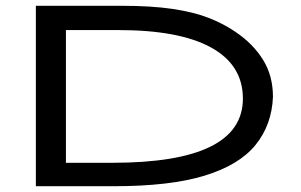

<svg xmlns="http://www.w3.org/2000/svg" viewBox="-20 -643 1040 664"><path d="M104 1V-623H398Q505 -623 578 -612Q651 -601 702 -581Q753 -561 794 -533Q855 -492 889.5 -436.5Q924 -381 924 -308Q920 -211 863.5 -141.5Q807 -72 687.5 -35.5Q568 1 374 1ZM208 -80H368Q822 -80 820 -304Q819 -419 709.5 -479Q600 -539 390 -539H208Z"/></svg>

Font: Inconsolata UltraExpanded Medium
Style: Regular
Weight: 500
Width: 9
Monospace: yes
Designer: Raph Levien, Cyreal, Brenton Simpson
Foundry: Raph Levien, Cyreal, Google
Version: Version 3.001; ttfautohint (v1.8.2.53-6de2)